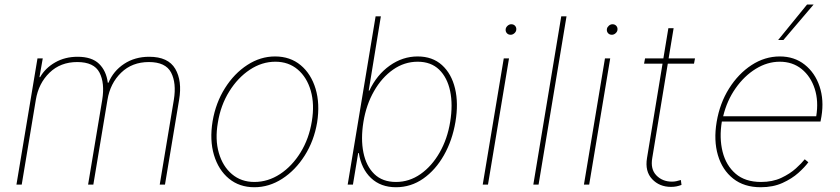

<svg xmlns="http://www.w3.org/2000/svg" viewBox="-20 -798 3631 830"><path d="M51.1 0 142 -545.5H164.8L150.6 -464.5H153.4Q175.8 -503.9 218.4 -528.2Q261 -552.6 315.3 -552.6Q377.1 -552.6 408.4 -522Q439.6 -491.5 446 -440.3H448.9Q470.2 -491.5 516.7 -522Q563.2 -552.6 625 -552.6Q707 -552.6 737.6 -500.5Q768.1 -448.5 754.3 -366.5L693.2 0H670.5L731.5 -366.5Q743.3 -438.9 719.6 -484.4Q696 -529.8 623.6 -529.8Q551.1 -529.8 503.7 -483.8Q456.3 -437.9 444.6 -366.5L383.5 0H360.8L421.9 -366.5Q433.6 -438.9 410 -484.4Q386.4 -529.8 313.9 -529.8Q241.5 -529.8 194.1 -483.8Q146.7 -437.9 134.9 -366.5L73.9 0Z M1079.5 11.4Q1014.9 11.4 969.6 -25.9Q924.4 -63.2 905 -127.8Q885.7 -192.5 899.1 -274.1Q912.6 -353.7 952.6 -417.1Q992.5 -480.5 1049.2 -517.2Q1105.8 -554 1169 -554Q1234.4 -554 1279.7 -516.3Q1324.9 -478.7 1344.3 -414.1Q1363.6 -349.4 1350.9 -268.5Q1337.4 -188.9 1297.2 -125.5Q1257.1 -62.1 1200.3 -25.4Q1143.5 11.4 1079.5 11.4ZM1079.5 -11.4Q1138.5 -11.4 1190.7 -45.6Q1242.9 -79.9 1279.5 -139.4Q1316.1 -198.9 1328.1 -274.1Q1340.2 -347.3 1323.5 -405.5Q1306.8 -463.8 1267 -497.5Q1227.3 -531.2 1170.5 -531.2Q1112.2 -531.2 1060 -496.6Q1007.8 -462 970.9 -402.5Q933.9 -343 921.9 -268.5Q909.1 -195.3 926 -137.1Q942.8 -78.8 982.8 -45.1Q1022.7 -11.4 1079.5 -11.4Z M1483 0 1603.7 -727.3H1626.4L1573.9 -406.2H1576.7Q1608.7 -474.4 1664.6 -514.2Q1720.5 -554 1785.5 -554Q1849.4 -554 1890.6 -516.7Q1931.8 -479.4 1947.1 -415.5Q1962.4 -351.6 1948.9 -271.3Q1935.4 -191.1 1899.1 -127.1Q1862.9 -63.2 1809.7 -25.9Q1756.4 11.4 1691.8 11.4Q1625.7 11.4 1583.8 -28.4Q1541.9 -68.2 1531.2 -136.4H1528.4L1505.7 0ZM1551.1 -271.3Q1539.1 -197.4 1551 -138.7Q1562.9 -79.9 1598.2 -45.6Q1633.5 -11.4 1691.8 -11.4Q1749.3 -11.4 1798.1 -45.6Q1846.9 -79.9 1880.5 -138.7Q1914.1 -197.4 1926.1 -271.3Q1938.2 -345.2 1926 -403.9Q1913.7 -462.7 1878.4 -497Q1843 -531.2 1785.5 -531.2Q1728 -531.2 1679.2 -497Q1630.3 -462.7 1596.8 -403.9Q1563.2 -345.2 1551.1 -271.3Z M2066.8 0 2157.7 -545.5H2180.4L2089.5 0ZM2187.5 -647.7Q2176.8 -647.7 2170.6 -655.2Q2164.4 -662.6 2166.2 -673.3Q2167.6 -680.8 2174.7 -687Q2181.8 -693.2 2190.3 -693.2Q2201 -693.2 2207.2 -685.7Q2213.4 -678.3 2211.6 -667.6Q2210.2 -659.8 2203.1 -653.8Q2196 -647.7 2187.5 -647.7Z M2429 -727.3 2308.2 0H2285.5L2406.2 -727.3Z M2504.3 0 2595.2 -545.5H2617.9L2527 0ZM2625 -647.7Q2614.3 -647.7 2608.1 -655.2Q2601.9 -662.6 2603.7 -673.3Q2605.1 -680.8 2612.2 -687Q2619.3 -693.2 2627.8 -693.2Q2638.5 -693.2 2644.7 -685.7Q2650.9 -678.3 2649.1 -667.6Q2647.7 -659.8 2640.6 -653.8Q2633.5 -647.7 2625 -647.7Z M2984.4 -545.5 2980.1 -522.7H2866.8L2799.7 -115.1Q2791.2 -67.1 2817.3 -40Q2843.4 -12.8 2884.9 -12.8Q2894.5 -12.8 2903.6 -14.7Q2912.6 -16.7 2923.3 -19.9L2926.1 1.4Q2914.4 5.7 2903.9 7.8Q2893.5 9.9 2880.7 9.9Q2830.6 9.9 2799 -23.8Q2767.4 -57.5 2777 -115.1L2844.1 -522.7H2764.2L2768.5 -545.5H2847.7L2869.3 -676.1H2892L2870.4 -545.5Z M3268.5 11.4Q3196.7 11.4 3149.5 -25.9Q3102.3 -63.2 3083.5 -127.1Q3064.6 -191.1 3078.1 -271.3Q3091.6 -351.6 3131.7 -415.5Q3171.9 -479.4 3229 -516.7Q3286.2 -554 3350.9 -554Q3414.1 -554 3458.6 -518.6Q3503.2 -483.3 3522.9 -424.5Q3542.6 -365.8 3531.2 -295.5L3527 -272.7H3100.5Q3088.8 -201.7 3103.7 -142.2Q3118.6 -82.7 3160 -47.1Q3201.3 -11.4 3269.9 -11.4Q3319.6 -11.4 3357.4 -29.1Q3395.2 -46.9 3420.6 -70Q3446 -93 3458.8 -109.4L3474.4 -96.6Q3459.5 -76 3431.5 -50.8Q3403.4 -25.6 3362.6 -7.1Q3321.7 11.4 3268.5 11.4ZM3106.2 -295.5H3508.5Q3519.2 -360.8 3502 -414.2Q3484.7 -467.7 3445.5 -499.5Q3406.2 -531.2 3350.9 -531.2Q3297.2 -531.2 3247.3 -500.5Q3197.4 -469.8 3160 -416.5Q3122.5 -363.3 3106.2 -295.5ZM3343.8 -625 3468.8 -778.4H3497.2L3366.5 -625Z"/></svg>

Font: Inter UI Thin
Style: Italic
Weight: 100
Italic angle: -9.39999°
Designer: Rasmus Andersson
Foundry: rsms
Version: 3.2;8d6f07862